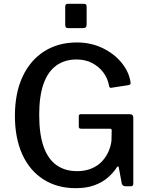

<svg xmlns="http://www.w3.org/2000/svg" viewBox="-20 -974 783 1004"><path d="M376 10Q279 10 207 -36Q135 -82 96.5 -167Q58 -252 58 -368Q58 -488 98.5 -574Q139 -660 212 -706Q285 -752 382 -752Q455 -752 515.5 -723Q576 -694 614.5 -647.5Q653 -601 662 -548Q664 -538 662 -534.5Q660 -531 653 -529L562 -515Q556 -514 553.5 -517Q551 -520 550 -527Q543 -565 520 -595.5Q497 -626 461.5 -644.5Q426 -663 380 -663Q318 -663 274 -631Q230 -599 207.5 -535Q185 -471 185 -374Q185 -272 208 -207Q231 -142 275.5 -110.5Q320 -79 383 -79Q426 -79 459 -93Q492 -107 514 -131Q536 -155 548 -183Q560 -211 563 -239L564 -289Q566 -301 554 -301H404Q398 -301 395 -303.5Q392 -306 392 -313V-366Q392 -377 403 -377H657Q667 -377 672 -372.5Q677 -368 677 -361V-13Q677 -6 673.5 -3Q670 0 664 0H638Q631 0 625.5 -2.5Q620 -5 617 -13L601 -99Q600 -104 597.5 -104Q595 -104 591 -99Q573 -71 544.5 -46Q516 -21 474.5 -5.5Q433 10 376 10ZM433 -939V-846Q433 -836 428.5 -831.5Q424 -827 412 -827H338Q328 -827 324.5 -831Q321 -835 321 -844V-939Q321 -954 334 -954H420Q433 -954 433 -939Z"/></svg>

Font: Libre Franklin Thin Medium
Style: Regular
Weight: 500
Version: Version 3.000